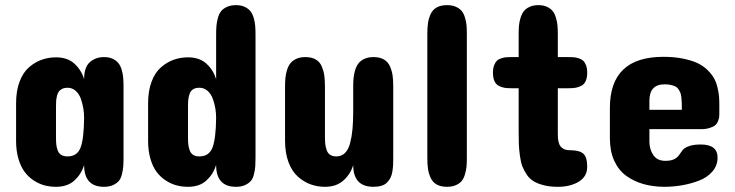

<svg xmlns="http://www.w3.org/2000/svg" viewBox="-20 -720 2834 740"><path d="M456.1 -112.8Q456.1 -92.3 455.1 -79.1Q454.1 -65.9 450.2 -49.3Q446.3 -32.7 438.5 -23.2Q430.7 -13.7 416 -6.8Q401.4 0 380.9 0Q304.2 0 304.2 -84Q293.5 -48.8 266.8 -24.4Q240.2 0 195.8 0Q172.9 0 151.6 -5.6Q130.4 -11.2 110.1 -24.4Q89.8 -37.6 75 -57.4Q60.1 -77.1 51 -107.9Q42 -138.7 42 -176.8V-321.8Q42 -369.6 55.4 -405.3Q68.8 -440.9 91.8 -460.7Q114.7 -480.5 140.6 -489.7Q166.5 -499 195.8 -499Q240.2 -499 266.8 -474.6Q293.5 -450.2 304.2 -415Q304.2 -460.9 326.4 -480.5Q348.6 -500 380.9 -500Q400.4 -500 414.3 -493.4Q428.2 -486.8 436.3 -476.8Q444.3 -466.8 449 -451.2Q453.6 -435.5 454.8 -420.7Q456.1 -405.8 456.1 -386.2ZM195.8 -311V-189.9Q195.8 -173.8 197 -162.8Q198.2 -151.9 202.4 -140.4Q206.5 -128.9 216.1 -123Q225.6 -117.2 240.2 -117.2Q277.3 -117.2 290.3 -150.6Q303.2 -184.1 304.2 -265.1Q304.2 -283.2 301.3 -301.5Q298.3 -319.8 291.7 -338.9Q285.2 -357.9 271.7 -369.9Q258.3 -381.8 240.2 -381.8Q228.5 -381.8 220 -377.7Q211.4 -373.5 206.8 -367.2Q202.1 -360.8 199.7 -350.8Q197.3 -340.8 196.5 -332Q195.8 -323.2 195.8 -311Z M964.8 -112.8Q964.8 -92.3 963.9 -79.1Q962.9 -65.9 959 -49.3Q955.1 -32.7 947.3 -23.2Q939.5 -13.7 924.8 -6.8Q910.2 0 889.6 0Q813 0 813 -84Q802.2 -48.8 775.6 -24.4Q749 0 704.6 0Q681.6 0 660.4 -5.6Q639.2 -11.2 618.9 -24.4Q598.6 -37.6 583.7 -57.4Q568.8 -77.1 559.8 -107.9Q550.8 -138.7 550.8 -176.8V-321.8Q550.8 -369.6 564.2 -405.3Q577.6 -440.9 600.6 -460.7Q623.5 -480.5 649.4 -489.7Q675.3 -499 704.6 -499Q749 -499 775.6 -474.6Q802.2 -450.2 813 -415V-585.9Q813 -606 814.2 -620.4Q815.4 -634.8 819.8 -650.9Q824.2 -667 832.3 -677Q840.3 -687 855 -693.6Q869.6 -700.2 889.6 -700.2Q909.2 -700.2 923.1 -693.6Q937 -687 945.1 -677Q953.1 -667 957.8 -651.1Q962.4 -635.3 963.6 -620.4Q964.8 -605.5 964.8 -585.9ZM704.6 -311V-189.9Q704.6 -173.3 705.8 -162.8Q707 -152.3 711.2 -140.6Q715.3 -128.9 724.6 -123Q733.9 -117.2 748.5 -117.2Q785.6 -117.2 798.8 -150.9Q812 -184.6 813 -265.1Q813 -283.2 810.1 -301.5Q807.1 -319.8 800.3 -338.9Q793.5 -357.9 780 -369.9Q766.6 -381.8 748.5 -381.8Q733.9 -381.8 724.6 -376.2Q715.3 -370.6 711.2 -359.1Q707 -347.7 705.8 -337.4Q704.6 -327.1 704.6 -311Z M1078.6 -178.2V-386.2Q1078.6 -405.3 1080.1 -420.2Q1081.5 -435.1 1086.4 -450.7Q1091.3 -466.3 1099.6 -476.6Q1107.9 -486.8 1122.3 -493.4Q1136.7 -500 1156.7 -500Q1181.2 -500 1197 -490.7Q1212.9 -481.4 1220.2 -463.9Q1227.5 -446.3 1230 -428.7Q1232.4 -411.1 1232.4 -386.2V-190.9Q1232.4 -174.3 1233.9 -163.1Q1235.4 -151.9 1239.5 -140.4Q1243.7 -128.9 1252.9 -123Q1262.2 -117.2 1276.4 -117.2Q1295.9 -117.2 1309.3 -130.1Q1322.8 -143.1 1329.3 -168.2Q1335.9 -193.4 1338.6 -222.4Q1341.3 -251.5 1341.3 -291V-386.2Q1341.3 -405.3 1342.8 -420.2Q1344.2 -435.1 1349.1 -450.7Q1354 -466.3 1362.3 -476.6Q1370.6 -486.8 1385 -493.4Q1399.4 -500 1419.4 -500Q1443.8 -500 1459.7 -490.7Q1475.6 -481.4 1483.2 -463.9Q1490.7 -446.3 1493.2 -428.7Q1495.6 -411.1 1495.6 -386.2V-112.8Q1495.6 -95.2 1495.1 -84.2Q1494.6 -73.2 1492.2 -58.6Q1489.7 -43.9 1484.9 -34.7Q1480 -25.4 1471.9 -16.8Q1463.9 -8.3 1450.4 -4.2Q1437 0 1419.4 0Q1341.3 0 1341.3 -84Q1331.5 -49.8 1304.2 -24.9Q1276.9 0 1232.4 0Q1203.1 0 1177 -9.5Q1150.9 -19 1128.2 -39.1Q1105.5 -59.1 1092 -94.7Q1078.6 -130.4 1078.6 -178.2Z M1627 -111.8V-588.9Q1627 -613.3 1629.4 -630.6Q1631.8 -647.9 1639.4 -665Q1647 -682.1 1662.8 -691.2Q1678.7 -700.2 1703.1 -700.2Q1723.1 -700.2 1737.5 -693.6Q1752 -687 1759.8 -677.2Q1767.6 -667.5 1772.2 -651.9Q1776.9 -636.2 1778.1 -622.3Q1779.3 -608.4 1779.3 -588.9V-111.8Q1779.3 -92.3 1778.1 -78.4Q1776.9 -64.5 1772.2 -48.6Q1767.6 -32.7 1759.8 -22.9Q1752 -13.2 1737.5 -6.6Q1723.1 0 1703.1 0Q1678.7 0 1662.8 -9Q1647 -18.1 1639.4 -35.4Q1631.8 -52.7 1629.4 -70.1Q1627 -87.4 1627 -111.8Z M1951.2 -500H1979V-587.9Q1979 -606.9 1980.2 -621.3Q1981.4 -635.7 1986.3 -651.4Q1991.2 -667 1999 -677Q2006.8 -687 2021.2 -693.6Q2035.6 -700.2 2055.2 -700.2Q2074.7 -700.2 2088.6 -693.6Q2102.5 -687 2110.4 -677Q2118.2 -667 2122.8 -651.4Q2127.4 -635.7 2128.7 -621.3Q2129.9 -606.9 2129.9 -587.9V-500H2170.9Q2183.6 -500 2192.1 -499.3Q2200.7 -498.5 2211.2 -495.1Q2221.7 -491.7 2228 -485.6Q2234.4 -479.5 2238.8 -468Q2243.2 -456.5 2243.2 -439.9Q2243.2 -420.4 2237.3 -407.5Q2231.4 -394.5 2219.7 -388.9Q2208 -383.3 2197.3 -381.6Q2186.5 -379.9 2170.9 -379.9H2129.9V-205.1Q2129.9 -194.8 2130.4 -188Q2130.9 -181.2 2133.3 -171.4Q2135.7 -161.6 2140.4 -155.8Q2145 -149.9 2153.8 -145.5Q2162.6 -141.1 2175.3 -141.1Q2212.9 -141.1 2228 -127.9Q2243.2 -114.7 2243.2 -77.1Q2243.2 -39.6 2210.7 -19.8Q2178.2 0 2129.9 0Q2099.6 0 2076.4 -5.9Q2053.2 -11.7 2037.4 -21Q2021.5 -30.3 2010.5 -46.6Q1999.5 -63 1993.4 -78.6Q1987.3 -94.2 1983.9 -119.1Q1980.5 -144 1979.7 -164.1Q1979 -184.1 1979 -214.8V-379.9H1951.2Q1935.5 -379.9 1924.8 -381.6Q1914.1 -383.3 1902.8 -388.9Q1891.6 -394.5 1885.7 -407.5Q1879.9 -420.4 1879.9 -439.9Q1879.9 -456.5 1884.3 -468Q1888.7 -479.5 1894.8 -485.6Q1900.9 -491.7 1911.4 -495.1Q1921.9 -498.5 1930.2 -499.3Q1938.5 -500 1951.2 -500Z M2752.4 -315.9V-285.2Q2752.4 -275.9 2752 -270.3Q2751.5 -264.6 2747.8 -254.4Q2744.1 -244.1 2737.3 -238Q2730.5 -231.9 2716.1 -227.1Q2701.7 -222.2 2681.6 -222.2H2482.9V-173.8Q2482.9 -145 2497.8 -122.6Q2512.7 -100.1 2544.4 -100.1Q2566.4 -100.1 2578.9 -106.7Q2591.3 -113.3 2597.4 -122.6Q2603.5 -131.8 2610.4 -140.9Q2617.2 -149.9 2634.5 -156.5Q2651.9 -163.1 2680.7 -163.1Q2745.6 -163.1 2745.6 -112.8Q2745.6 -82 2725.6 -58.8Q2705.6 -35.6 2673.1 -23.4Q2640.6 -11.2 2606.9 -5.6Q2573.2 0 2538.6 0Q2495.6 -0.5 2459.5 -10.7Q2423.3 -21 2393.8 -42.2Q2364.3 -63.5 2347.4 -100.3Q2330.6 -137.2 2330.6 -187V-304.2Q2330.6 -501 2536.6 -501Q2578.6 -501 2612.3 -494.1Q2646 -487.3 2668.2 -476.8Q2690.4 -466.3 2706.8 -450.2Q2723.1 -434.1 2731.7 -418.9Q2740.2 -403.8 2745.1 -383.8Q2750 -363.8 2751.2 -349.1Q2752.4 -334.5 2752.4 -315.9ZM2482.9 -332V-296.9H2607.9Q2607.9 -313.5 2607.7 -322.5Q2607.4 -331.5 2606.2 -343.8Q2605 -356 2602.3 -362.3Q2599.6 -368.7 2595 -376Q2590.3 -383.3 2583.3 -386.7Q2576.2 -390.1 2565.7 -392.6Q2555.2 -395 2541.5 -395Q2482.9 -395 2482.9 -332Z"/></svg>

Font: Concert One
Style: Regular
Weight: 400
Designer: Johan Kallas, Mihkel Virkus
Foundry: Johan Kallas, Mihkel Virkus
Version: Version 1.003